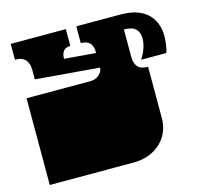

<svg xmlns="http://www.w3.org/2000/svg" viewBox="-104 -827 973 939"><g transform="rotate(-15 382.5 -358.0)"><path d="M35 0V-135Q35 -152 35 -156.5Q35 -161 35 -163Q35 -165 35 -171V-172Q35 -179 35 -180.5Q35 -182 35 -187.5Q35 -193 35 -209V-260Q35 -277 35 -281.5Q35 -286 35 -288Q35 -290 35 -296V-297Q35 -304 35 -305.5Q35 -307 35 -312.5Q35 -318 35 -334V-439H357Q384 -439 402.5 -455Q421 -471 421 -491L98 -518V-567Q98 -597 82.5 -616.5Q67 -636 29 -636V-716H308V-631Q262 -631 262 -578L421 -565Q421 -601 406 -616Q391 -631 361 -631V-716H582V-500Q582 -470 597 -452Q612 -434 649 -434V-334Q649 -318 649 -312.5Q649 -307 649 -305.5Q649 -304 649 -297V-296Q649 -290 649 -288Q649 -286 649 -281.5Q649 -277 649 -260V-209Q649 -193 649 -187.5Q649 -182 649 -180.5Q649 -179 649 -172V-171Q649 -165 648.5 -158.5Q648 -152 647 -146Q646 -140 645 -135Q631 -73 580.5 -36.5Q530 0 460 0ZM582 -641V-716Q638 -716 673.5 -701.5Q709 -687 729 -663.5Q749 -640 757 -613.5Q765 -587 765 -563Q765 -538 761.5 -513.5Q758 -489 752 -476H625Q639 -496 649 -523.5Q659 -551 659 -576Q659 -604 642 -622.5Q625 -641 582 -641Z"/></g></svg>

Font: Danfo
Style: Regular
Weight: 400
Designer: Seyi Olusanya, David Udoh, Eyiyemi Adegbite, Mirko Velimirović
Version: Version 1.000